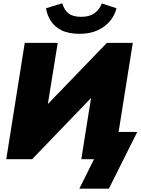

<svg xmlns="http://www.w3.org/2000/svg" viewBox="-20 -965 853 1164"><path d="M464 -760Q395 -760 352 -782Q309 -804 287 -839.5Q265 -875 259 -915L357 -945Q371 -901 397.5 -882Q424 -863 473 -863Q523 -863 553.5 -885.5Q584 -908 597 -944L686 -915Q676 -872 646.5 -837Q617 -802 571 -781Q525 -760 464 -760ZM18 0 130 -705H330L270 -334L628 -705H785L699 -165H812L640 179H461L550 0H473L499 -165L532 -371L175 0Z"/></svg>

Font: Winston Black
Style: Italic
Weight: 900
Italic angle: -9°
Designer: Original fonts by Vernon Adams / Changes by Cristiano Sobral
Foundry: VOriginal fonts by Vernon Adams / Changes by Cristiano Sobral
Version: Version 2.503;July 17, 2020;FontCreator 13.0.0.2655 64-bit